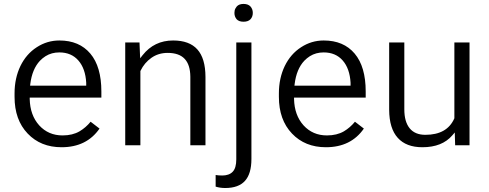

<svg xmlns="http://www.w3.org/2000/svg" viewBox="-20 -733 2441 959"><path d="M287.6 2.4Q183.1 2.4 118.2 -65.9Q52.7 -134.3 52.7 -249.5V-266.1Q52.7 -304.7 60.1 -338.9Q67.4 -373 82 -403.3Q111.3 -463.4 163.6 -497.1Q215.3 -530.8 276.4 -530.8Q376 -530.8 431.2 -465.3Q486.3 -399.9 486.3 -275.9V-245.6H135.7H128.4V-238.3Q130.4 -157.2 175.8 -106.9Q221.7 -56.6 292.5 -56.6Q342.3 -56.6 377.4 -77.1Q408.7 -95.7 432.6 -125L477.1 -90.8Q412.6 2.4 287.6 2.4ZM276.4 -471.2Q257.3 -471.2 240 -466.6Q222.7 -461.9 207.5 -452.4Q192.4 -442.9 179.2 -429.2Q140.6 -387.7 131.3 -313.5L130.4 -305.2H138.7H403.3H410.6V-312.5V-319.3V-319.8Q408.7 -355 398.9 -382.8Q389.2 -410.6 371.6 -430.7Q336.4 -471.2 276.4 -471.2Z M676.8 -521 679.2 -461.4 680.2 -441.9 692.4 -457.5Q750.5 -530.8 844.7 -530.8Q925.8 -530.8 965.8 -486.1Q1005.9 -441.4 1006.3 -349.1V-7.3H930.7V-349.6Q930.2 -409.7 902.3 -439Q874.5 -468.8 817.4 -468.8Q771 -468.8 735.8 -443.8Q701.2 -419.4 682.1 -379.9L681.2 -377.9V-376.5V-7.3H605.5V-521Z M1235.8 -521V61Q1235.8 134.8 1203.6 170.4Q1171.4 206.1 1105 206.1Q1079.6 206.1 1057.1 199.2V141.1Q1071.3 143.6 1090.8 143.6Q1106.9 143.6 1120.1 138.9Q1133.3 134.3 1142.1 125Q1160.2 106.4 1160.2 63V-521ZM1150.9 -668.5Q1150.9 -674.8 1152.1 -680.4Q1153.3 -686 1156 -690.9Q1158.7 -695.8 1162.6 -700.7Q1173.8 -713.4 1196.3 -713.4Q1219.2 -713.4 1231 -700.7Q1242.7 -687.5 1242.7 -668.5Q1242.7 -649.4 1231 -636.7Q1219.2 -624.5 1196.3 -624.5Q1184.6 -624.5 1176 -627.7Q1167.5 -630.9 1162.1 -636.7Q1156.7 -643.1 1153.8 -650.9Q1150.9 -658.7 1150.9 -668.5Z M1607.9 2.4Q1503.4 2.4 1438.5 -65.9Q1373 -134.3 1373 -249.5V-266.1Q1373 -304.7 1380.4 -338.9Q1387.7 -373 1402.3 -403.3Q1431.6 -463.4 1483.9 -497.1Q1535.6 -530.8 1596.7 -530.8Q1696.3 -530.8 1751.5 -465.3Q1806.6 -399.9 1806.6 -275.9V-245.6H1456.1H1448.7V-238.3Q1450.7 -157.2 1496.1 -106.9Q1542 -56.6 1612.8 -56.6Q1662.6 -56.6 1697.8 -77.1Q1729 -95.7 1752.9 -125L1797.4 -90.8Q1732.9 2.4 1607.9 2.4ZM1596.7 -471.2Q1577.6 -471.2 1560.3 -466.6Q1543 -461.9 1527.8 -452.4Q1512.7 -442.9 1499.5 -429.2Q1460.9 -387.7 1451.7 -313.5L1450.7 -305.2H1459H1723.6H1731V-312.5V-319.3V-319.8Q1729 -355 1719.2 -382.8Q1709.5 -410.6 1691.9 -430.7Q1656.7 -471.2 1596.7 -471.2Z M2239.3 -57.1Q2188.5 2.4 2089.8 2.4Q2008.8 2.4 1966.8 -44.4Q1924.3 -91.3 1923.8 -184.6V-521H1999.5V-187Q1999.5 -125 2026.1 -92.3Q2052.7 -59.6 2104.5 -59.6Q2212.9 -59.6 2249 -141.1L2249.5 -142.6V-144V-521H2325.2V-7.3H2253.4L2252 -52.7L2251.5 -71.3Z"/></svg>

Font: Vazir Light UI
Style: Light-UI
Weight: 300
Designer: Saber Rastikerdar
Foundry: Saber Rastikerdar
Version: Version 30.0.0